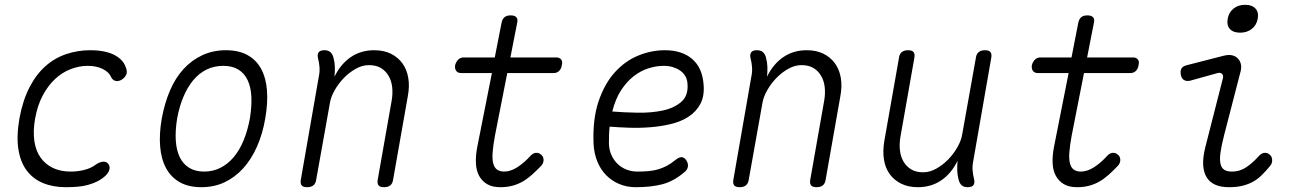

<svg xmlns="http://www.w3.org/2000/svg" viewBox="-20 -769 5440 799"><path d="M61 -277Q75 -352 103 -406Q131 -460 169.5 -494Q208 -528 256 -544Q304 -560 355 -560Q389 -560 414.5 -554.5Q440 -549 457.5 -539.5Q475 -530 486 -518Q497 -506 502 -493Q512 -470 504.5 -456.5Q497 -443 484 -436Q470 -429 458.5 -433Q447 -437 441 -451Q433 -469 407.5 -482Q382 -495 344 -495Q310 -495 274.5 -481.5Q239 -468 209.5 -440.5Q180 -413 158 -372Q136 -331 126 -275Q117 -223 123 -182Q129 -141 149 -113Q169 -85 200.5 -70Q232 -55 274 -55Q305 -55 333 -62.5Q361 -70 380 -85Q393 -94 407 -96Q421 -98 430 -88Q434 -83 435.5 -77Q437 -71 435.5 -64Q434 -57 429 -49.5Q424 -42 416 -35Q401 -22 383.5 -13.5Q366 -5 346 0.5Q326 6 303 8Q280 10 254 10Q201 10 159.5 -7Q118 -24 91.5 -59Q65 -94 56.5 -148Q48 -202 61 -277Z M818 10Q765 10 728.5 -10.5Q692 -31 671.5 -68.5Q651 -106 646.5 -158.5Q642 -211 653 -275Q665 -340 687.5 -392.5Q710 -445 744 -482Q778 -519 822.5 -539.5Q867 -560 920 -560Q974 -560 1010.5 -539.5Q1047 -519 1067 -482Q1087 -445 1091 -393Q1095 -341 1084 -277Q1073 -212 1049.5 -159Q1026 -106 992 -68.5Q958 -31 914.5 -10.5Q871 10 818 10ZM830 -55Q866 -55 897 -70.5Q928 -86 952.5 -115Q977 -144 994 -185.5Q1011 -227 1020 -277Q1028 -327 1026 -367Q1024 -407 1010.5 -435.5Q997 -464 972 -479.5Q947 -495 909 -495Q871 -495 839.5 -479.5Q808 -464 784 -435Q760 -406 743 -365.5Q726 -325 717 -275Q709 -225 711.5 -184.5Q714 -144 728 -115Q742 -86 767.5 -70.5Q793 -55 830 -55Z M1330 -560Q1346 -560 1355 -552Q1364 -544 1368 -528Q1373 -509 1373.5 -490Q1374 -471 1372 -450Q1398 -503 1440 -531.5Q1482 -560 1537 -560Q1577 -560 1606.5 -545.5Q1636 -531 1654.5 -505.5Q1673 -480 1679 -445Q1685 -410 1677 -368L1616 -22Q1614 -6 1604.5 2Q1595 10 1578 10Q1561 10 1555 2Q1549 -6 1552 -22L1610 -351Q1615 -380 1612 -406.5Q1609 -433 1597 -453.5Q1585 -474 1565 -486Q1545 -498 1515 -498Q1488 -498 1461 -483Q1434 -468 1411.5 -445Q1389 -422 1373 -394Q1357 -366 1353 -341L1296 -22Q1294 -6 1284.5 2Q1275 10 1258 10Q1241 10 1235 2Q1229 -6 1232 -22L1307 -452Q1311 -471 1309.5 -490.5Q1308 -510 1303 -528Q1300 -544 1306.5 -552Q1313 -560 1330 -560Z M2295 -530Q2309 -530 2315.5 -521Q2322 -512 2318 -498Q2316 -483 2307 -474Q2298 -465 2284 -465H2091L2040 -206Q2032 -163 2030 -134Q2028 -105 2033 -87.5Q2038 -70 2049.5 -62.5Q2061 -55 2078 -55Q2105 -55 2133.5 -73.5Q2162 -92 2187 -120Q2198 -132 2210 -133Q2222 -134 2231 -126Q2241 -119 2242 -105.5Q2243 -92 2233 -80Q2213 -59 2194 -42Q2175 -25 2155 -13.5Q2135 -2 2112 4Q2089 10 2062 10Q2029 10 2007.5 -2.5Q1986 -15 1974 -37Q1962 -59 1960.5 -89.5Q1959 -120 1966 -157L2027 -465H1899Q1885 -465 1878.5 -474Q1872 -483 1874 -498Q1878 -512 1887 -521Q1896 -530 1910 -530H2039L2067 -673Q2070 -689 2079 -697Q2088 -705 2105 -705Q2122 -705 2129 -697Q2136 -689 2132 -673L2104 -530Z M2836 -102Q2845 -88 2842.5 -74.5Q2840 -61 2825 -50Q2782 -14 2735.5 -2Q2689 10 2625 10Q2589 10 2557.5 -3Q2526 -16 2502.5 -40Q2479 -64 2465.5 -97.5Q2452 -131 2450 -171Q2446 -274 2471 -347.5Q2496 -421 2538.5 -468Q2581 -515 2635.5 -537.5Q2690 -560 2747 -560Q2818 -560 2860.5 -523.5Q2903 -487 2908 -417Q2912 -369 2894.5 -336.5Q2877 -304 2845.5 -283.5Q2814 -263 2772.5 -253Q2731 -243 2686.5 -239.5Q2642 -236 2598 -237.5Q2554 -239 2517 -242Q2515 -225 2514.5 -207.5Q2514 -190 2514 -171Q2515 -144 2525 -122.5Q2535 -101 2551 -86Q2567 -71 2588 -63Q2609 -55 2633 -55Q2659 -55 2680 -57Q2701 -59 2719.5 -64.5Q2738 -70 2755 -79Q2772 -88 2789 -102Q2805 -115 2816 -115Q2827 -115 2836 -102ZM2528 -305Q2576 -301 2633 -300Q2690 -299 2737.5 -309Q2785 -319 2815 -345Q2845 -371 2841 -420Q2840 -439 2831.5 -453Q2823 -467 2809.5 -476Q2796 -485 2779 -490Q2762 -495 2742 -495Q2711 -495 2678 -484.5Q2645 -474 2616 -451Q2587 -428 2564 -392.5Q2541 -357 2528 -305Z M3130 -560Q3146 -560 3155 -552Q3164 -544 3168 -528Q3173 -509 3173.5 -490Q3174 -471 3172 -450Q3198 -503 3240 -531.5Q3282 -560 3337 -560Q3377 -560 3406.5 -545.5Q3436 -531 3454.5 -505.5Q3473 -480 3479 -445Q3485 -410 3477 -368L3416 -22Q3414 -6 3404.5 2Q3395 10 3378 10Q3361 10 3355 2Q3349 -6 3352 -22L3410 -351Q3415 -380 3412 -406.5Q3409 -433 3397 -453.5Q3385 -474 3365 -486Q3345 -498 3315 -498Q3288 -498 3261 -483Q3234 -468 3211.5 -445Q3189 -422 3173 -394Q3157 -366 3153 -341L3096 -22Q3094 -6 3084.5 2Q3075 10 3058 10Q3041 10 3035 2Q3029 -6 3032 -22L3107 -452Q3111 -471 3109.5 -490.5Q3108 -510 3103 -528Q3100 -544 3106.5 -552Q3113 -560 3130 -560Z M4007 10Q3991 10 3982 2Q3973 -6 3969 -22Q3964 -41 3963.5 -60Q3963 -79 3965 -100Q3939 -47 3897 -18.5Q3855 10 3800 10Q3760 10 3730.5 -4.5Q3701 -19 3682.5 -44.5Q3664 -70 3658.5 -105Q3653 -140 3660 -182L3721 -528Q3723 -544 3732.5 -552Q3742 -560 3759 -560Q3776 -560 3782 -552Q3788 -544 3785 -528L3727 -199Q3722 -170 3725 -143.5Q3728 -117 3740 -96.5Q3752 -76 3772 -64Q3792 -52 3822 -52Q3849 -52 3876 -67Q3903 -82 3925.5 -105Q3948 -128 3964 -156Q3980 -184 3984 -209L4041 -528Q4043 -544 4052.5 -552Q4062 -560 4079 -560Q4096 -560 4102 -552Q4108 -544 4105 -528L4030 -98Q4026 -79 4027.5 -59.5Q4029 -40 4034 -22Q4037 -6 4030.5 2Q4024 10 4007 10Z M4695 -530Q4709 -530 4715.5 -521Q4722 -512 4718 -498Q4716 -483 4707 -474Q4698 -465 4684 -465H4491L4440 -206Q4432 -163 4430 -134Q4428 -105 4433 -87.5Q4438 -70 4449.5 -62.5Q4461 -55 4478 -55Q4505 -55 4533.5 -73.5Q4562 -92 4587 -120Q4598 -132 4610 -133Q4622 -134 4631 -126Q4641 -119 4642 -105.5Q4643 -92 4633 -80Q4613 -59 4594 -42Q4575 -25 4555 -13.5Q4535 -2 4512 4Q4489 10 4462 10Q4429 10 4407.5 -2.5Q4386 -15 4374 -37Q4362 -59 4360.5 -89.5Q4359 -120 4366 -157L4427 -465H4299Q4285 -465 4278.5 -474Q4272 -483 4274 -498Q4278 -512 4287 -521Q4296 -530 4310 -530H4439L4467 -673Q4470 -689 4479 -697Q4488 -705 4505 -705Q4522 -705 4529 -697Q4536 -689 4532 -673L4504 -530Z M4932 -433Q4917 -430 4907 -436Q4897 -442 4894 -458Q4891 -475 4897 -484.5Q4903 -494 4920 -498L5072 -537Q5092 -542 5106.5 -539Q5121 -536 5130.5 -526.5Q5140 -517 5143.5 -503.5Q5147 -490 5143 -473L5074 -206Q5063 -163 5059 -134Q5055 -105 5059 -87.5Q5063 -70 5074.5 -62.5Q5086 -55 5108 -55Q5140 -55 5167 -73.5Q5194 -92 5219 -120Q5230 -132 5242 -133Q5254 -134 5263 -126Q5273 -119 5274 -104Q5275 -89 5265 -78Q5247 -56 5229.5 -39Q5212 -22 5192 -11.5Q5172 -1 5148.5 4.5Q5125 10 5094 10Q5062 10 5039 0.5Q5016 -9 5002.5 -29.5Q4989 -50 4987 -81.5Q4985 -113 4996 -157L5069 -443Q5072 -456 5065 -462Q5058 -468 5047 -465ZM5141 -633Q5112 -633 5098 -648.5Q5084 -664 5089 -691Q5094 -718 5113.5 -733.5Q5133 -749 5162 -749Q5190 -749 5204.5 -733.5Q5219 -718 5214 -691Q5209 -664 5189 -648.5Q5169 -633 5141 -633Z"/></svg>

Font: Maple Mono ExtraLight
Style: Italic
Weight: 275
Italic angle: -10°
Monospace: yes
Designer: subframe7536
Version: Version 7.000